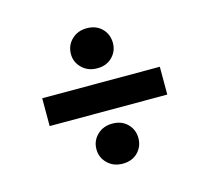

<svg xmlns="http://www.w3.org/2000/svg" viewBox="-78 -625 727 667"><g transform="rotate(-15 285.5 -291.5)"><path d="M74 -240V-340H497V-240ZM286 -48Q253 -48 231.5 -69Q210 -90 210 -120Q210 -150 231.5 -171Q253 -192 286 -192Q320 -192 340.5 -171Q361 -150 361 -120Q361 -90 340.5 -69Q320 -48 286 -48ZM286 -391Q253 -391 231.5 -412Q210 -433 210 -462Q210 -493 231.5 -514Q253 -535 286 -535Q320 -535 340.5 -514Q361 -493 361 -462Q361 -433 340.5 -412Q320 -391 286 -391Z"/></g></svg>

Font: DM Sans 9pt SemiBold
Style: Regular
Weight: 600
Version: Version 4.004;gftools[0.9.30]